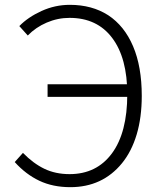

<svg xmlns="http://www.w3.org/2000/svg" viewBox="-20 -762 667 795"><path d="M41 -91 75 -129Q118 -85 164 -63Q210 -41 268 -41Q380 -41 443.5 -127Q507 -213 507 -372Q507 -522 444.5 -605Q382 -688 268 -688Q219 -688 173.5 -668.5Q128 -649 95 -615L60 -654Q96 -691 152 -716.5Q208 -742 269 -742Q361 -742 428 -699Q495 -655 531 -570.5Q567 -486 567 -365Q567 -276 546 -205.5Q525 -135 485 -86Q404 13 271 13Q199 13 143 -13.5Q87 -40 41 -91ZM177 -413H543V-361H177Z"/></svg>

Font: Merged Yaku Han JP Light
Style: Regular
Weight: 300
Designer: Ryoko NISHIZUKA 西塚涼子 (kana, bopomofo & ideographs); Paul D. Hunt (Latin, Greek & Cyrillic); Sandoll Communications 산돌커뮤니
Foundry: Adobe
Version: Version 2.004